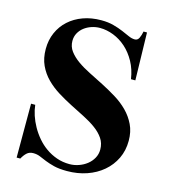

<svg xmlns="http://www.w3.org/2000/svg" viewBox="-108 -790 793 892"><g transform="rotate(15 289.0 -344.0)"><path d="M537.1 -194.8Q537.1 -238.3 521 -271.7Q504.9 -305.2 478.8 -331.5Q452.6 -357.9 419.2 -378.4Q385.7 -398.9 350.6 -417Q315.4 -435.1 282 -451.7Q248.5 -468.3 222.4 -486.8Q196.3 -505.4 180.2 -526.9Q164.1 -548.3 164.1 -576.2Q164.1 -596.7 173.3 -613.5Q182.6 -630.4 197.8 -642.1Q212.9 -653.8 232.7 -660.4Q252.4 -667 272.9 -667Q305.7 -667 338.6 -654.1Q371.6 -641.1 399.2 -616.5Q426.8 -591.8 446.5 -555.9Q466.3 -520 473.1 -474.1H494.1L488.8 -703.1H472.2Q468.8 -684.6 462.2 -670.9Q455.6 -657.2 441.9 -657.2Q427.7 -657.2 411.9 -664.3Q396 -671.4 375.5 -680.2Q355 -689 329.1 -696Q303.2 -703.1 270 -703.1Q222.2 -703.1 182.6 -688.7Q143.1 -674.3 114.5 -648.4Q85.9 -622.6 70.1 -586.7Q54.2 -550.8 54.2 -507.8Q54.2 -463.4 69.8 -429.7Q85.4 -396 111.3 -369.9Q137.2 -343.8 169.9 -323.5Q202.6 -303.2 237.1 -285.6Q271.5 -268.1 304.2 -251.5Q336.9 -234.9 362.8 -216.1Q388.7 -197.3 404.3 -174.3Q419.9 -151.4 419.9 -121.1Q419.9 -98.6 409.4 -79.8Q398.9 -61 381.8 -47.6Q364.7 -34.2 343 -26.6Q321.3 -19 298.8 -19Q265.6 -19 237.1 -29.1Q208.5 -39.1 184.3 -56.2Q160.2 -73.2 140.9 -95.9Q121.6 -118.7 107.7 -143.6Q93.8 -168.5 85.2 -194.3Q76.7 -220.2 74.2 -244.1H54.2V15.1H71.8Q81.5 -2.9 93.5 -13.9Q105.5 -24.9 124 -24.9Q142.1 -24.9 157 -18.6Q171.9 -12.2 189.9 -4.9Q208 2.4 232.9 8.8Q257.8 15.1 295.9 15.1Q346.7 15.1 390.6 0Q434.6 -15.1 467.3 -43Q500 -70.8 518.6 -109.4Q537.1 -147.9 537.1 -194.8Z"/></g></svg>

Font: Galatia SIL
Style: Bold
Weight: 700
Designer: Development by SIL's NRSI team
Version: Version 2.1